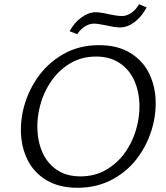

<svg xmlns="http://www.w3.org/2000/svg" viewBox="-20 -881 786 910"><path d="M79 -266Q79 -309 88 -352Q106 -436 154 -507.5Q202 -579 277.5 -623Q353 -667 449 -667Q538 -667 598.5 -629.5Q659 -592 688.5 -529.5Q718 -467 718 -391Q718 -349 709 -305Q691 -220 643 -148.5Q595 -77 519 -34Q443 9 347 9Q259 9 198.5 -28Q138 -65 108.5 -127.5Q79 -190 79 -266ZM632 -295Q641 -336 641 -376Q641 -441 618.5 -494.5Q596 -548 549.5 -580.5Q503 -613 435 -613Q364 -613 308 -578Q252 -543 216 -486Q180 -429 166 -363Q157 -323 157 -281Q157 -216 179.5 -162.5Q202 -109 248 -77Q294 -45 362 -45Q433 -45 489.5 -80Q546 -115 582 -172Q618 -229 632 -295ZM434 -823Q456 -823 494 -814Q499 -813 520.5 -809Q542 -805 558 -805Q581 -805 603 -820.5Q625 -836 639 -861L675 -846Q652 -802 618 -776.5Q584 -751 549 -751Q526 -751 482 -761Q442 -769 425 -769Q403 -769 381.5 -755Q360 -741 346 -719L310 -733Q332 -774 366 -798.5Q400 -823 434 -823Z"/></svg>

Font: LXGW Bright GB
Style: Italic
Weight: 400
Italic angle: -12°
Designer: Christian Thalmann (Catharsis Fonts)
Foundry: LXGW / Christian Thalmann (Catharsis Fonts) / Fontworks Inc.
Version: Version 5.510